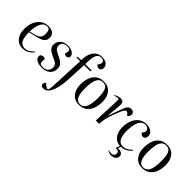

<svg xmlns="http://www.w3.org/2000/svg" viewBox="82 -1793 3032 3032"><g transform="rotate(45 1598.5 -276.5)"><path d="M287 -527Q362 -527 397 -494.5Q432 -462 432 -415Q432 -373 415.5 -347.5Q399 -322 372 -307Q345 -292 312.5 -283.5Q280 -275 248 -267L137 -240Q137 -116 170 -64Q203 -12 265 -12Q309 -12 344 -31Q379 -50 419 -91L429 -80Q418 -66 393.5 -43.5Q369 -21 332 -3.5Q295 14 245 14Q181 14 136.5 -17Q92 -48 69.5 -102.5Q47 -157 47 -225Q47 -314 77 -382Q107 -450 161 -488.5Q215 -527 287 -527ZM343 -412Q343 -459 328.5 -484.5Q314 -510 277 -510Q217 -510 179.5 -449Q142 -388 137 -256L239 -282Q292 -296 317.5 -324Q343 -352 343 -412Z M684 -4Q734 -4 768 -33Q802 -62 802 -116Q802 -149 788 -169Q774 -189 748.5 -202.5Q723 -216 686 -231Q653 -245 621.5 -263Q590 -281 569 -309Q548 -337 548 -381Q548 -410 564.5 -444Q581 -478 620.5 -502.5Q660 -527 728 -527Q768 -527 801 -514.5Q834 -502 853.5 -480.5Q873 -459 873 -431Q873 -411 859.5 -398.5Q846 -386 825 -386Q808 -386 796.5 -391.5Q785 -397 778 -403L789 -460Q794 -484 778.5 -497.5Q763 -511 724 -511Q668 -511 641.5 -486.5Q615 -462 615 -421Q615 -391 630.5 -370.5Q646 -350 670 -336.5Q694 -323 719 -311Q760 -293 793 -273Q826 -253 845.5 -223.5Q865 -194 865 -146Q865 -77 814 -31.5Q763 14 674 14Q604 14 559 -12Q514 -38 514 -79Q514 -105 531 -117.5Q548 -130 570 -130Q596 -130 614 -119L610 -56Q609 -28 626.5 -16Q644 -4 684 -4Z M1230 -765Q1178 -765 1153.5 -723Q1129 -681 1125 -610L1120 -513H1262L1261 -488H1120L1102 -122Q1099 -65 1088 -6Q1077 53 1058.5 103.5Q1040 154 1015 184Q978 229 922 229Q897 229 882 216Q867 203 867 183Q867 156 893 134L926 161Q963 191 981 188Q999 185 1003 134Q1005 107 1007.5 68Q1010 29 1011 -3L1033 -488H949L952 -506L1033 -514L1036 -559Q1040 -621 1063 -671.5Q1086 -722 1129.5 -752Q1173 -782 1236 -782Q1301 -782 1337.5 -750.5Q1374 -719 1374 -676Q1374 -650 1358 -631.5Q1342 -613 1316 -613Q1300 -613 1286 -622.5Q1272 -632 1263 -644L1281 -673Q1305 -712 1289.5 -738.5Q1274 -765 1230 -765Z M1500 14Q1434 14 1388 -18Q1342 -50 1318 -106.5Q1294 -163 1294 -236Q1294 -313 1317 -379.5Q1340 -446 1392 -486.5Q1444 -527 1529 -527Q1628 -527 1682.5 -459Q1737 -391 1737 -279Q1737 -222 1724 -169.5Q1711 -117 1682.5 -75.5Q1654 -34 1609 -10Q1564 14 1500 14ZM1506 -5Q1560 -5 1589.5 -40Q1619 -75 1631 -137.5Q1643 -200 1643 -280Q1643 -392 1618 -450.5Q1593 -509 1525 -509Q1472 -509 1442 -474.5Q1412 -440 1400.5 -378.5Q1389 -317 1389 -236Q1389 -123 1417 -64Q1445 -5 1506 -5Z M1888 -459Q1889 -480 1883.5 -489.5Q1878 -499 1862 -499Q1852 -499 1837 -495.5Q1822 -492 1799 -481L1793 -494Q1812 -505 1841.5 -516Q1871 -527 1901 -527Q1944 -527 1959.5 -501Q1975 -475 1970 -425L1949 -194H1953L2030 -409Q2053 -472 2076 -499.5Q2099 -527 2137 -527Q2169 -527 2187 -510.5Q2205 -494 2205 -467Q2205 -446 2195 -429.5Q2185 -413 2168 -402L2145 -428Q2127 -449 2111 -449Q2101 -449 2091 -443.5Q2081 -438 2069.5 -420Q2058 -402 2042 -363Q2017 -300 2000.5 -257Q1984 -214 1974.5 -183.5Q1965 -153 1960 -129Q1955 -105 1952 -82L1943 0H1869Z M2429 220Q2408 220 2388.5 214.5Q2369 209 2348 195L2352 186Q2372 193 2382.5 194.5Q2393 196 2408 196Q2431 196 2452 181.5Q2473 167 2473 135Q2473 102 2451.5 91Q2430 80 2405 86L2398 75L2424 14Q2365 11 2323.5 -21Q2282 -53 2261 -106Q2240 -159 2240 -225Q2240 -311 2268.5 -379.5Q2297 -448 2351 -487.5Q2405 -527 2480 -527Q2545 -527 2588 -495.5Q2631 -464 2631 -411Q2631 -380 2615.5 -362Q2600 -344 2575 -344Q2557 -344 2541.5 -354Q2526 -364 2518 -379L2537 -406Q2555 -432 2549 -455.5Q2543 -479 2522.5 -494Q2502 -509 2474 -509Q2406 -509 2368 -439.5Q2330 -370 2330 -228Q2330 -123 2361 -67.5Q2392 -12 2456 -12Q2503 -12 2539.5 -32.5Q2576 -53 2612 -91L2622 -80Q2610 -65 2586.5 -43Q2563 -21 2527.5 -4.5Q2492 12 2444 14L2423 64Q2467 56 2501.5 74.5Q2536 93 2536 134Q2536 174 2504.5 197Q2473 220 2429 220Z M2912 14Q2846 14 2800 -18Q2754 -50 2730 -106.5Q2706 -163 2706 -236Q2706 -313 2729 -379.5Q2752 -446 2804 -486.5Q2856 -527 2941 -527Q3040 -527 3094.5 -459Q3149 -391 3149 -279Q3149 -222 3136 -169.5Q3123 -117 3094.5 -75.5Q3066 -34 3021 -10Q2976 14 2912 14ZM2918 -5Q2972 -5 3001.5 -40Q3031 -75 3043 -137.5Q3055 -200 3055 -280Q3055 -392 3030 -450.5Q3005 -509 2937 -509Q2884 -509 2854 -474.5Q2824 -440 2812.5 -378.5Q2801 -317 2801 -236Q2801 -123 2829 -64Q2857 -5 2918 -5Z"/></g></svg>

Font: Literata 72pt
Style: Italic
Weight: 400
Italic angle: -2°
Designer: Latin by Veronika Burian and Jose Scaglione. Greek by Irene Vlachou. Cyrillic by Vera Evstafieva
Foundry: TypeTogether
Version: Version 3.002